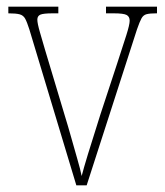

<svg xmlns="http://www.w3.org/2000/svg" viewBox="-20 -556 496 576"><path d="M68 -468Q61 -490 55.5 -500Q50 -510 39 -513Q28 -516 5 -516V-536H155V-516H138Q110 -516 101 -512Q92 -508 92 -497Q92 -486 100 -458.5Q108 -431 115 -407L175 -207Q184 -178 193.5 -144Q203 -110 212 -79Q221 -48 225 -28Q230 -48 244 -94Q258 -140 281 -212L331 -364Q349 -419 359 -450.5Q369 -482 369 -494Q369 -506 360 -511Q351 -516 321 -516H298V-536H451V-516H449Q430 -516 420 -513.5Q410 -511 404.5 -501Q399 -491 391 -468L240 0H209Z"/></svg>

Font: Noto Serif Sinhala Condensed Thin
Style: Regular
Weight: 100
Width: 3
Designer: Jelle Bosma - Monotype Design Team
Foundry: Monotype Imaging Inc.
Version: Version 2.007; ttfautohint (v1.8.4.7-5d5b)